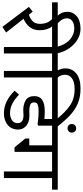

<svg xmlns="http://www.w3.org/2000/svg" viewBox="418 -1131 702 1626"><g transform="rotate(90 769.0 -318.0)"><path d="M180 -408Q212 -367 212 -304Q212 -250 184 -216.5Q156 -183 115 -167L231 -19L184 13L14 -212L55 -244L80 -212Q112 -221 135 -243Q158 -265 158 -306Q158 -371 117 -408H-24V-456H298V-408Z M409 -408V0H354V-408H250V-456H351Q329 -530 286.5 -563Q244 -596 198 -596Q159 -596 135 -579.5Q111 -563 111 -534Q111 -505 132 -478.5Q153 -452 174 -439H110Q106 -439 92.5 -451.5Q79 -464 67.5 -486Q56 -508 56 -538Q56 -586 94 -617.5Q132 -649 201 -649Q246 -649 288 -625Q330 -601 362 -557Q394 -513 407 -456H506V-408Z M1042 -436H974Q907 -521 849 -560Q791 -599 711 -599Q650 -599 619.5 -576.5Q589 -554 589 -517Q589 -480 613 -456H713V-408H612V0H557V-408H458V-456H552Q535 -488 535 -521Q535 -577 578.5 -613Q622 -649 707 -649Q778 -649 833 -625.5Q888 -602 935.5 -557Q983 -512 1042 -436Z M823 -256Q823 -232 842 -223.5Q861 -215 894 -215L938 -216Q989 -216 1021 -189.5Q1053 -163 1053 -120Q1053 -65 1014.5 -32.5Q976 0 915 0Q813 0 724 -91L758 -128Q796 -91 834 -71.5Q872 -52 914 -52Q949 -52 974 -68.5Q999 -85 999 -116Q999 -166 931 -166Q918 -166 910 -165Q904 -164 887 -164Q841 -164 805.5 -184.5Q770 -205 770 -259Q770 -346 898 -346Q932 -346 964 -343V-408H662V-456H1119V-408H1020V-292L1010 -285L987 -288Q941 -294 896 -294Q858 -294 840.5 -285.5Q823 -277 823 -256Z M1006 -575Q1006 -591 1016 -601.5Q1026 -612 1042 -612Q1059 -612 1069 -601.5Q1079 -591 1079 -575Q1079 -560 1069 -549.5Q1059 -539 1042 -539Q1026 -539 1016 -549.5Q1006 -560 1006 -575Z M1464 -408V0H1408V-408H1242V-90H1204L1129 -181V-215H1187V-408H1071V-456H1562V-408Z"/></g></svg>

Font: Cambay Devanagari
Style: Regular
Weight: 400
Designer: Pooja Saxena
Foundry: Pooja Saxena
Version: Version 1.180;PS 001.180;hotconv 1.0.70;makeotf.lib2.5.58329